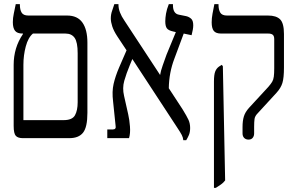

<svg xmlns="http://www.w3.org/2000/svg" viewBox="-20 -667 1434 927"><path d="M90 0Q67 0 56.5 -11Q46 -22 46 -59V-354Q46 -395 57 -432Q68 -469 91 -503V-505H89Q63 -505 52.5 -518.5Q42 -532 42 -560Q42 -580 46.5 -601Q51 -622 56 -647H76V-644Q76 -620 84.5 -606Q93 -592 117 -592H304Q354 -592 378 -558Q402 -524 402 -461V-122Q402 -53 381 -26.5Q360 0 315 0ZM93 -87H287Q329 -87 342 -110.5Q355 -134 355 -173V-410Q355 -463 340.5 -484Q326 -505 296 -505H139Q116 -486 104.5 -443Q93 -400 93 -354Z M498 0V-42H525Q542 -42 538 -61L526 -177Q520 -225 528.5 -262Q537 -299 555 -341L591 -424L546 -492Q529 -518 522 -539.5Q515 -561 515 -578Q515 -598 521.5 -615.5Q528 -633 532 -647H552V-643Q552 -609 581 -567L753 -305Q756 -324 765.5 -351Q775 -378 784 -403L829 -512L816 -515Q793 -520 785.5 -530.5Q778 -541 778 -564Q778 -580 781.5 -601Q785 -622 795 -647H815V-642Q815 -601 844 -596L879 -589Q892 -586 902.5 -577Q913 -568 913 -545Q913 -535 911 -524Q909 -513 905 -497L867 -505L822 -384Q796 -316 795 -241L861 -140Q882 -106 890 -88.5Q898 -71 898 -49Q898 -29 892 -15Q886 -1 879 10H865Q864 -3 857.5 -15.5Q851 -28 835 -52L619 -382L607 -353Q590 -312 580 -277Q570 -242 579 -204L599 -115Q605 -89 607.5 -56Q610 -23 603 0Z M1180 7Q1167 7 1159 -1Q1151 -9 1151 -23V-54Q1151 -84 1157.5 -105Q1164 -126 1182 -146L1276 -248Q1288 -262 1294 -272Q1300 -282 1302 -297Q1304 -312 1304 -338V-478Q1304 -493 1297 -499Q1290 -505 1275 -505H1048Q1022 -505 1012 -518Q1002 -531 1002 -559Q1002 -579 1006 -600.5Q1010 -622 1015 -647H1035V-644Q1035 -620 1043.5 -606Q1052 -592 1076 -592H1274Q1314 -592 1332.5 -573.5Q1351 -555 1351 -503V-341Q1351 -291 1343.5 -266.5Q1336 -242 1315 -219L1225 -121Q1211 -107 1209 -93Q1207 -79 1207 -55V-23Q1207 -10 1200 -1.5Q1193 7 1180 7ZM1013 240V-273Q1013 -306 1019 -321.5Q1025 -337 1038 -346L1051 -354L1056 -347L1067 204Q1059 215 1047 223.5Q1035 232 1022 240Z"/></svg>

Font: Noto Serif Hebrew Condensed
Style: Regular
Weight: 400
Width: 3
Designer: Monotype Design Team
Foundry: Monotype Imaging Inc.
Version: Version 2.004; ttfautohint (v1.8.4.7-5d5b)